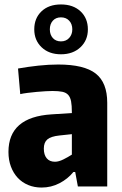

<svg xmlns="http://www.w3.org/2000/svg" viewBox="-20 -838 547 863"><path d="M167 5Q134 5 106.5 -6.5Q79 -18 59.5 -39Q40 -60 29 -89.5Q18 -119 18 -155Q18 -312 212 -324L303 -330V-334Q303 -364 299.5 -382.5Q296 -401 286.5 -411.5Q277 -422 260 -425.5Q243 -429 216 -429Q205 -429 186 -428Q167 -427 145.5 -425Q124 -423 104 -420.5Q84 -418 71 -415L61 -530Q106 -538 152.5 -543Q199 -548 242 -548Q358 -548 410 -507.5Q462 -467 462 -376V0H330L318 -65H310Q285 -34 247.5 -14.5Q210 5 167 5ZM227 -111Q244 -111 265 -121.5Q286 -132 303 -143V-235L247 -229Q209 -225 193 -211.5Q177 -198 177 -170Q177 -142 190 -126.5Q203 -111 227 -111ZM254 -594Q200 -594 167 -625.5Q134 -657 134 -706Q134 -756 166.5 -787Q199 -818 254 -818Q309 -818 342 -787Q375 -756 375 -706Q375 -657 341.5 -625.5Q308 -594 254 -594ZM254 -652Q277 -652 291 -667.5Q305 -683 305 -706Q305 -730 291 -745Q277 -760 254 -760Q231 -760 217.5 -745Q204 -730 204 -706Q204 -682 217.5 -667Q231 -652 254 -652Z"/></svg>

Font: Encode Sans Compressed
Style: ExtraBold
Weight: 800
Designer: Pablo Impallari, Andres Torresi
Foundry: Pablo Impallari, Andres Torresi
Version: Version 1.000; ttfautohint (v1.00) -l 8 -r 50 -G 200 -x 14 -